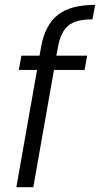

<svg xmlns="http://www.w3.org/2000/svg" viewBox="-20 -777 415 797"><path d="M47.9 0 133.8 -486.8H58.1L68.8 -545.9H144L150.9 -584Q167 -673.3 220 -715.1Q272.9 -756.8 375 -756.8L363.8 -696.8Q295.4 -696.8 263.7 -670.7Q231.9 -644.5 221.2 -584L213.9 -545.9H341.8L331.1 -486.8H204.1L118.2 0Z"/></svg>

Font: SVN-Poppins Light
Style: Italic
Weight: 300
Italic angle: -10°
Designer: Ninad Kale (Devanagari), Jonny Pinhorn (Latin)
Foundry: Indian Type Foundry
Version: Version 3.002 2017